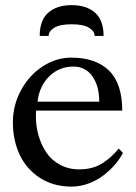

<svg xmlns="http://www.w3.org/2000/svg" viewBox="-20 -711 519 734"><path d="M447.3 -288.1H118.2Q117.2 -280.8 117.2 -266.1Q117.2 -228 127.4 -192.6Q137.7 -157.2 157.2 -127.9Q176.8 -98.6 209.5 -81.1Q242.2 -63.5 283.2 -63.5Q310.5 -63.5 333.7 -70.1Q356.9 -76.7 375.7 -89.6Q394.5 -102.5 406.7 -114Q418.9 -125.5 434.1 -143.1L449.7 -126.5Q439.5 -105.5 420.9 -83.5Q402.3 -61.5 377.4 -42Q352.5 -22.5 319.8 -10Q287.1 2.4 253.9 2.4Q184.1 2.4 132.3 -31.2Q80.6 -64.9 54.9 -120.1Q29.3 -175.3 29.3 -243.7Q29.3 -309.1 60.5 -366.5Q91.8 -423.8 143.3 -457.3Q194.8 -490.7 252.4 -490.7Q345.7 -490.7 396.5 -441.4Q447.3 -392.1 447.3 -288.1ZM123.5 -322.3H359.4Q359.4 -381.8 333.3 -419.2Q307.1 -456.5 260.3 -456.5Q206.1 -456.5 168.2 -419.2Q130.4 -381.8 123.5 -322.3ZM166 -573.7H131.8Q131.8 -633.8 164.6 -662.6Q197.3 -691.4 253.9 -691.4Q310.5 -691.4 343.3 -662.6Q376 -633.8 376 -573.7H341.8Q341.8 -591.8 320.3 -605Q298.8 -618.2 253.9 -618.2Q209 -618.2 187.5 -605Q166 -591.8 166 -573.7Z"/></svg>

Font: Flanker
Style: Regular
Weight: 400
Designer: Flanker
Foundry: Flanker
Version: Version 2.027